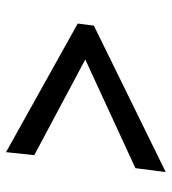

<svg xmlns="http://www.w3.org/2000/svg" viewBox="14 -626 569 636"><g transform="rotate(90 298.0 -307.5)"><path d="M64.5 -334.5 549.5 -572.5 536.5 -472 176.5 -306 493.5 -137 483.5 -43.5 57.5 -281Z"/></g></svg>

Font: Merriweather 60pt Black
Style: Italic
Weight: 900
Italic angle: -7.8°
Version: Version 2.101